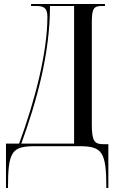

<svg xmlns="http://www.w3.org/2000/svg" viewBox="-20 -734 587 964"><path d="M10 210H20C20 24 40 0 158 0H376C492 0 514 25 514 210H524V-10H501C456 -10 441 -22 441 -109V-620C441 -693 451 -704 493 -704H507V-714H136V-704H159C199 -704 218 -696 218 -649C218 -472 156 -230 76 -13H10ZM87 -13C163 -222 231 -463 231 -704H352V-13Z"/></svg>

Font: Noto Serif Display ExtraCondensed
Style: Regular
Weight: 400
Width: 2
Designer: Monotype Design Team
Foundry: Monotype Imaging Inc.
Version: Version 2.009